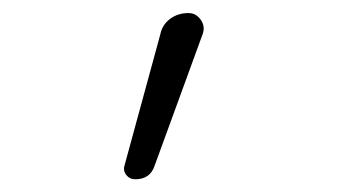

<svg xmlns="http://www.w3.org/2000/svg" viewBox="-20 -160 540 300"><path d="M191.4 120.1Q182.6 120.1 177.2 113.3Q171.9 106.4 174.8 97.7L230.5 -106.4Q233.4 -121.1 245.6 -130.4Q257.8 -139.6 274.4 -139.6Q286.1 -139.6 293.5 -129.4Q300.8 -119.1 296.9 -107.4L221.7 98.6Q214.8 120.1 191.4 120.1Z"/></svg>

Font: Rounded Mgen+ 2m light
Style: Regular
Weight: 200
Designer: [Source Han Sans]
Ryoko NISHIZUKA  (kana & ideographs); Paul D. Hunt (Latin, Greek & Cyrillic); Wenlong ZHANG  (bopomofo
Version: Version 1.059.20150602